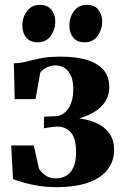

<svg xmlns="http://www.w3.org/2000/svg" viewBox="-20 -760 513 790"><path d="M211 10Q171.5 10 137.8 4.5Q104 -1 77.8 -8.8Q51.5 -16.5 33.5 -23L26 -161.5H119L140 -67.5Q147.5 -53 165.2 -39.5Q183 -26 209.5 -26Q235.5 -26 254.2 -38Q273 -50 283 -73.8Q293 -97.5 293 -133.5Q293 -190.5 271.8 -214.8Q250.5 -239 217 -239Q211 -239 200.2 -238Q189.5 -237 178.5 -235.2Q167.5 -233.5 160.5 -232L161.5 -280L209.5 -282Q228 -282.5 244.2 -295Q260.5 -307.5 271 -332.2Q281.5 -357 281.5 -393.5Q281.5 -427 271.8 -448.5Q262 -470 245.5 -480.5Q229 -491 209 -491Q188.5 -491 170.2 -481.5Q152 -472 145.5 -460L126 -352H40.5L37 -499.5Q58 -500 77 -504Q96 -508 117 -513.5Q138 -519 164.8 -523Q191.5 -527 228.5 -527Q295 -527 339.8 -512.8Q384.5 -498.5 407 -471Q429.5 -443.5 429.5 -403Q429.5 -363 407.8 -334.5Q386 -306 346.8 -288Q307.5 -270 255 -260.5L264 -275.5Q313.5 -275.5 355.8 -262Q398 -248.5 423.8 -219.2Q449.5 -190 449.5 -143Q449.5 -97 423 -62.5Q396.5 -28 343.8 -9Q291 10 211 10ZM135.5 -586Q104 -586 88 -605.2Q72 -624.5 72 -655Q72 -689.5 91.5 -714.8Q111 -740 143 -740H144Q175 -740 191.2 -720.5Q207.5 -701 207.5 -670.5Q207.5 -638.5 188.5 -612.2Q169.5 -586 136 -586ZM329 -586Q297.5 -586 281.5 -605.2Q265.5 -624.5 265.5 -655Q265.5 -689.5 284.8 -714.8Q304 -740 336.5 -740H337.5Q368.5 -740 384.5 -720.5Q400.5 -701 400.5 -670.5Q400.5 -638.5 381.5 -612.2Q362.5 -586 330 -586Z"/></svg>

Font: Merriweather 120pt
Style: Bold
Weight: 700
Designer: Eben Sorkin
Foundry: Eben Sorkin
Version: Version 2.100